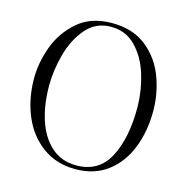

<svg xmlns="http://www.w3.org/2000/svg" viewBox="-113 -867 966 994"><g transform="rotate(15 370.0 -370.0)"><path d="M50 -375Q49 -460 81 -548.5Q113 -637 184 -698.5Q255 -760 367 -760Q480 -760 552.5 -701.5Q625 -643 657.5 -555Q690 -467 690 -375Q690 -266 655 -176.5Q620 -87 549.5 -33.5Q479 20 377 20Q276 20 202 -33.5Q128 -87 89.5 -177Q51 -267 50 -375ZM606 -375Q605 -461 579.5 -545Q554 -629 500.5 -684.5Q447 -740 367 -740Q286 -740 234 -679.5Q182 -619 158.5 -532Q135 -445 135 -364Q135 -262 161.5 -180Q188 -98 242.5 -49Q297 0 377 0Q498 0 552.5 -104.5Q607 -209 606 -375Z"/></g></svg>

Font: Viaoda Libre
Style: Regular
Weight: 400
Designer: Gydient
Version: Version 2.000